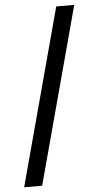

<svg xmlns="http://www.w3.org/2000/svg" viewBox="-59 -798 483 943"><g transform="rotate(-5 182.5 -326.5)"><path d="M344.2 -761.7 109.9 109.4H21L255.4 -761.7Z"/></g></svg>

Font: Inter Cardless
Style: Regular
Weight: 400
Designer: Rasmus Andersson
Foundry: rsms
Version: Version 4.001;git-9221beed3